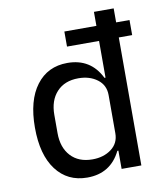

<svg xmlns="http://www.w3.org/2000/svg" viewBox="-84 -810 768 891"><g transform="rotate(-10 300.0 -364.0)"><path d="M419 0V-86H414Q366 12 256 12Q163 12 109.5 -59Q56 -130 56 -258Q56 -386 109.5 -457Q163 -528 256 -528Q366 -528 414 -430H419V-603H268V-674H419V-740H512V-674H575V-603H512V0ZM294 -67Q347 -67 383 -94Q419 -121 419 -168V-348Q419 -395 383 -422Q347 -449 294 -449Q229 -449 192 -409Q155 -369 155 -301V-215Q155 -147 192 -107Q229 -67 294 -67Z"/></g></svg>

Font: IBM Plex Mono Text
Style: Regular
Weight: 450
Designer: Mike Abbink, Paul van der Laan, Pieter van Rosmalen
Foundry: Bold Monday
Version: Version 2.000